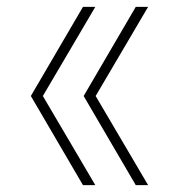

<svg xmlns="http://www.w3.org/2000/svg" viewBox="-20 -540 540 560"><path d="M222 0 70 -260 222 -520H258L105 -260L258 0ZM376 0 224 -260 376 -520H412L259 -260L412 0Z"/></svg>

Font: M PLUS 1 Code ExtraLight
Style: Regular
Weight: 250
Designer: Coji Morishita
Foundry: UNDERFOREST DESIGN
Version: Version 1.002